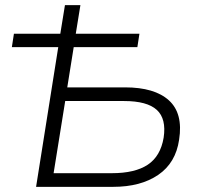

<svg xmlns="http://www.w3.org/2000/svg" viewBox="-20 -725 777 745"><path d="M120 0 206 -542H26L34 -594H214L232 -705H292L274 -594H521L513 -542H266L241 -386H465Q580 -386 635.5 -335.5Q691 -285 675 -183Q662 -93 594 -46.5Q526 0 419 0ZM188 -53H414Q504 -53 553.5 -86Q603 -119 615 -191Q626 -264 588.5 -298.5Q551 -333 461 -333H233Z"/></svg>

Font: Mulish Light
Style: Italic
Weight: 300
Italic angle: -9°
Designer: Vernon Adams
Foundry: Vernon Adams
Version: Version 3.603; ttfautohint (v1.8.3)